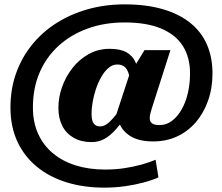

<svg xmlns="http://www.w3.org/2000/svg" viewBox="-20 -702 1017 881"><path d="M459 159Q364 159 285 134.5Q206 110 148.5 62.5Q91 15 59.5 -53Q28 -121 28 -209Q28 -293 53.5 -365Q79 -437 126 -495.5Q173 -554 238 -595.5Q303 -637 382.5 -659.5Q462 -682 552 -682Q651 -682 726.5 -660Q802 -638 853 -597Q904 -556 929.5 -497.5Q955 -439 955 -365Q955 -297 934.5 -239.5Q914 -182 877.5 -140Q841 -98 791.5 -75.5Q742 -53 683 -53Q649 -53 622.5 -59.5Q596 -66 576.5 -78.5Q557 -91 543.5 -108.5Q530 -126 522 -150L507 -156L582 -385L593 -390L643 -472H762L677 -206Q672 -190 669.5 -179.5Q667 -169 667 -160Q667 -144 677.5 -136Q688 -128 712 -128Q743 -128 768.5 -147Q794 -166 813 -199Q832 -232 842 -275Q852 -318 852 -365Q852 -439 819 -491Q786 -543 719.5 -571Q653 -599 552 -599Q459 -599 382 -571Q305 -543 248.5 -491.5Q192 -440 161.5 -368.5Q131 -297 131 -209Q131 -141 155 -88Q179 -35 223 1.5Q267 38 327.5 57Q388 76 462 76Q510 76 552 69.5Q594 63 630 53Q666 43 694 31L707 112Q678 125 638.5 135.5Q599 146 553.5 152.5Q508 159 459 159ZM399 -50Q353 -50 318.5 -69.5Q284 -89 266 -124Q248 -159 248 -207Q248 -256 265 -303.5Q282 -351 313 -390.5Q344 -430 387.5 -454Q431 -478 483 -478Q532 -478 560.5 -462Q589 -446 602.5 -415Q616 -384 618 -339L580 -307Q577 -343 570 -365Q563 -387 550.5 -396.5Q538 -406 518 -406Q496 -406 477.5 -390Q459 -374 444.5 -348.5Q430 -323 420 -293Q410 -263 405 -233Q400 -203 400 -180Q400 -161 404 -148Q408 -135 417 -128.5Q426 -122 439 -122Q455 -122 470 -132.5Q485 -143 501.5 -162.5Q518 -182 537 -210L565 -175Q535 -134 510 -106.5Q485 -79 459 -64.5Q433 -50 399 -50Z"/></svg>

Font: Roboto Serif ExtraBold
Style: Italic
Weight: 800
Italic angle: -10°
Version: Version 1.007